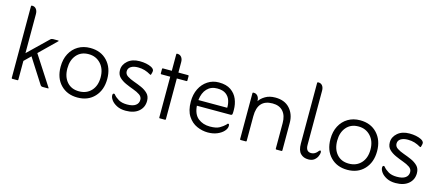

<svg xmlns="http://www.w3.org/2000/svg" viewBox="-44 -977 3228 1409"><g transform="rotate(15 1569.5 -272.5)"><path d="M110 -148V-6Q110 0 105 0H65Q60 0 60 -6V-549Q60 -556 65 -556H70Q87 -556 98.5 -542Q110 -528 110 -503V-207L259 -351Q267 -359 279 -359H318Q321 -359 322 -357.5Q323 -356 321 -354L194 -230L339 -6Q343 0 336 0H296Q284 0 278 -10L159 -196Z M562 9Q483 9 434 -41.5Q385 -92 385 -178Q385 -235 407.5 -277.5Q430 -320 469.5 -343.5Q509 -367 561 -367Q642 -367 690.5 -315Q739 -263 739 -179Q739 -95 690.5 -43Q642 9 562 9ZM561 -38Q619 -38 654 -76Q689 -114 689 -178Q689 -242 653 -281Q617 -320 561 -320Q503 -320 469.5 -281Q436 -242 436 -179Q436 -115 469.5 -76.5Q503 -38 561 -38Z M824 -82Q838 -65 862.5 -50.5Q887 -36 927 -36Q970 -36 991.5 -51.5Q1013 -67 1013 -94Q1013 -117 992.5 -131Q972 -145 942.5 -155.5Q913 -166 883 -179.5Q853 -193 832.5 -213Q812 -233 812 -267Q812 -308 846 -337.5Q880 -367 936 -367Q989 -367 1026 -349Q1053 -335 1046 -312L1042 -297Q1041 -291 1037 -291Q1034 -291 1032 -293Q1010 -306 987 -313Q964 -320 936 -320Q902 -320 882 -307Q862 -294 862 -271Q862 -249 882.5 -235.5Q903 -222 933 -211.5Q963 -201 992.5 -188Q1022 -175 1042.5 -154.5Q1063 -134 1063 -99Q1063 -50 1027.5 -19.5Q992 11 929 11Q889 11 861 -3.5Q833 -18 819 -37.5Q805 -57 805 -73Q805 -88 815 -88Q821 -88 824 -82Z M1181 -315H1113Q1108 -315 1108 -321V-354Q1108 -360 1113 -360H1181V-484Q1181 -491 1185 -491H1190Q1208 -491 1219.5 -477Q1231 -463 1231 -439V-360H1305Q1310 -360 1310 -354V-321Q1310 -315 1305 -315H1231V-6Q1231 0 1226 0H1185Q1181 0 1181 -6Z M1425 -160Q1430 -95 1466.5 -66Q1503 -37 1556 -37Q1604 -37 1629 -51.5Q1654 -66 1670 -82Q1672 -85 1675 -88.5Q1678 -92 1682 -92Q1687 -92 1688.5 -87.5Q1690 -83 1690 -78Q1690 -57 1672 -37Q1654 -17 1623 -4Q1592 9 1552 9Q1510 9 1469 -9Q1428 -27 1401 -68.5Q1374 -110 1374 -178Q1374 -233 1395 -275.5Q1416 -318 1453.5 -342.5Q1491 -367 1538 -367Q1595 -367 1629.5 -343Q1664 -319 1679.5 -281.5Q1695 -244 1695 -201Q1695 -192 1695 -184.5Q1695 -177 1694 -171Q1693 -160 1681 -160ZM1425 -203H1644Q1645 -232 1636 -259Q1627 -286 1603.5 -303.5Q1580 -321 1537 -321Q1490 -321 1460.5 -290Q1431 -259 1425 -203Z M1846 -307Q1860 -330 1891 -348.5Q1922 -367 1967 -367Q2038 -367 2077 -323.5Q2116 -280 2116 -214V-6Q2116 0 2111 0H2071Q2066 0 2066 -6V-200Q2066 -257 2038 -288.5Q2010 -320 1958 -320Q1845 -320 1845 -193V-6Q1845 0 1840 0H1800Q1795 0 1795 -6V-354Q1795 -360 1800 -360H1805Q1823 -360 1834.5 -345.5Q1846 -331 1846 -307Z M2316 9Q2279 9 2256.5 -14Q2234 -37 2234 -89V-549Q2234 -556 2239 -556H2244Q2262 -556 2273 -542Q2284 -528 2284 -504V-92Q2284 -41 2325 -41Q2354 -41 2376 -71Q2379 -73 2380.5 -75Q2382 -77 2384 -77Q2392 -77 2392 -63Q2392 -52 2384.5 -34.5Q2377 -17 2360.5 -4Q2344 9 2316 9Z M2612 9Q2533 9 2484 -41.5Q2435 -92 2435 -178Q2435 -235 2457.5 -277.5Q2480 -320 2519.5 -343.5Q2559 -367 2611 -367Q2692 -367 2740.5 -315Q2789 -263 2789 -179Q2789 -95 2740.5 -43Q2692 9 2612 9ZM2611 -38Q2669 -38 2704 -76Q2739 -114 2739 -178Q2739 -242 2703 -281Q2667 -320 2611 -320Q2553 -320 2519.5 -281Q2486 -242 2486 -179Q2486 -115 2519.5 -76.5Q2553 -38 2611 -38Z M2874 -82Q2888 -65 2912.5 -50.5Q2937 -36 2977 -36Q3020 -36 3041.5 -51.5Q3063 -67 3063 -94Q3063 -117 3042.5 -131Q3022 -145 2992.5 -155.5Q2963 -166 2933 -179.5Q2903 -193 2882.5 -213Q2862 -233 2862 -267Q2862 -308 2896 -337.5Q2930 -367 2986 -367Q3039 -367 3076 -349Q3103 -335 3096 -312L3092 -297Q3091 -291 3087 -291Q3084 -291 3082 -293Q3060 -306 3037 -313Q3014 -320 2986 -320Q2952 -320 2932 -307Q2912 -294 2912 -271Q2912 -249 2932.5 -235.5Q2953 -222 2983 -211.5Q3013 -201 3042.5 -188Q3072 -175 3092.5 -154.5Q3113 -134 3113 -99Q3113 -50 3077.5 -19.5Q3042 11 2979 11Q2939 11 2911 -3.5Q2883 -18 2869 -37.5Q2855 -57 2855 -73Q2855 -88 2865 -88Q2871 -88 2874 -82Z"/></g></svg>

Font: Zain Light
Style: Regular
Weight: 300
Designer: Zain,Boutros
Foundry: Mobile Telecommunications Company (Zain), 2024
Version: Version 1.51; ttfautohint (v1.8.4)